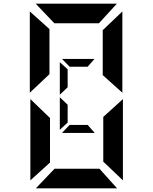

<svg xmlns="http://www.w3.org/2000/svg" viewBox="-20 -823 840 1056"><path d="M177 213 280 105H527L624 213ZM147 -278 255 -174V71L147 169ZM656 169 548 66V-180L656 -278ZM176 -803H623L524 -695H279ZM144 -313V-760L252 -663V-415ZM653 -760V-313L545 -410V-657ZM321 -92 363 -136H462L501 -92ZM309 -288 352 -247V-149L309 -109ZM321 -499H500L462 -456H363ZM309 -302V-481L352 -442V-343Z"/></svg>

Font: Digital Numbers
Style: Regular
Weight: 400
Version: Version 001.102